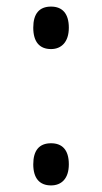

<svg xmlns="http://www.w3.org/2000/svg" viewBox="-20 -554 310 583"><path d="M81 -470C81 -427 100 -405 135 -405C166 -405 189 -426 189 -470C189 -512 170 -534 135 -534C99 -534 81 -512 81 -470ZM81 -55C81 -13 100 9 135 9C166 9 189 -11 189 -55C189 -100 168 -119 135 -119C99 -119 81 -97 81 -55Z"/></svg>

Font: Noto Sans Sinhala ExtraCondensed
Style: Regular
Weight: 400
Width: 2
Designer: Jelle Bosma - Monotype Design Team
Foundry: Monotype Imaging Inc.
Version: Version 2.006